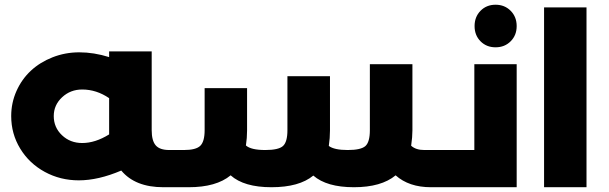

<svg xmlns="http://www.w3.org/2000/svg" viewBox="-20 -784 2549 804"><path d="M716.8 -155.8Q736.8 -155.8 736.8 -79.1Q736.8 0 716.8 0H664.1Q545.9 0 487.8 -69.8Q391.6 -28.8 310.1 -28.8Q232.4 -28.8 167.5 -64.2Q102.5 -99.6 64.7 -161.6Q26.9 -223.6 26.9 -297.9Q26.9 -353.5 49.1 -403.1Q71.3 -452.6 109.4 -488Q147.5 -523.4 200.4 -544.2Q253.4 -564.9 312 -564.9Q373 -564.9 437 -544.9V-568.8H615.2V-238.8Q615.2 -194.8 632.1 -175.3Q648.9 -155.8 689 -155.8ZM324.2 -185.1Q378.9 -185.1 437 -221.2V-237.8V-373Q383.8 -409.2 324.2 -409.2Q274.9 -409.2 240 -376.7Q205.1 -344.2 205.1 -297.9Q205.1 -250.5 239.5 -217.8Q273.9 -185.1 324.2 -185.1Z M1859.9 -155.8Q1879.9 -155.8 1879.9 -79.1Q1879.9 0 1859.9 0H1784.7Q1692.4 0 1636.7 -49.8Q1576.7 0 1461.9 0Q1348.1 0 1292 -48.8Q1232.9 0 1116.7 0Q1001.5 0 945.8 -49.8Q885.7 0 770 0H716.8Q696.8 0 696.8 -79.1Q696.8 -155.8 716.8 -155.8H750Q800.8 -155.8 818.8 -173.6Q836.9 -191.4 836.9 -238.8V-415H1014.6V-237.8Q1014.6 -206.5 1009.8 -174.8Q1031.2 -155.8 1090.8 -155.8Q1146.5 -155.8 1165 -172.6Q1183.6 -189.5 1183.6 -238.8V-464.8H1361.8V-237.8Q1361.8 -206.1 1356.9 -172.9Q1379.4 -155.8 1436 -155.8Q1491.7 -155.8 1510.3 -172.6Q1528.8 -189.5 1528.8 -238.8V-515.1H1707V-237.8Q1707 -210.4 1701.7 -173.8Q1721.2 -155.8 1756.8 -155.8Z M2118.4 -611.1Q2093.3 -585.9 2055.2 -585.9Q2017.1 -585.9 1992.2 -611.1Q1967.3 -636.2 1967.3 -674.8Q1967.3 -713.4 1992.2 -738.8Q2017.1 -764.2 2055.2 -764.2Q2093.3 -764.2 2118.4 -738.8Q2143.6 -713.4 2143.6 -674.8Q2143.6 -636.2 2118.4 -611.1ZM1966.3 -155.8V-515.1H2143.6V0H1859.4Q1839.4 0 1839.4 -79.1Q1839.4 -155.8 1859.4 -155.8Z M2258.3 0V-752.9H2436V0Z"/></svg>

Font: Montserrat-Arabic
Style: Bold
Weight: 700
Designer: Mohamed Gaber
Foundry: Kief Type Foundry
Version: Version 5.008;PS 005.008;hotconv 1.0.88;makeotf.lib2.5.64775